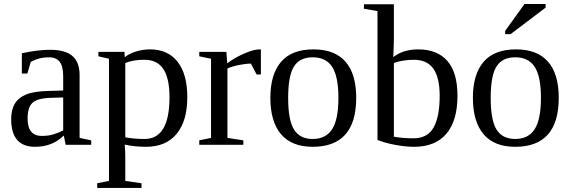

<svg xmlns="http://www.w3.org/2000/svg" viewBox="-20 -715 2817 948"><path d="M227.1 -469.2Q302.2 -469.2 337.6 -438.5Q373 -407.7 373 -344.2V-34.2L430.2 -22V0H304.2L294.9 -45.9Q239.3 9.8 152.8 9.8Q35.2 9.8 35.2 -127Q35.2 -172.9 53 -202.9Q70.8 -232.9 109.9 -248.8Q148.9 -264.6 223.1 -266.1L292 -268.1V-339.8Q292 -387.2 274.7 -409.7Q257.3 -432.1 221.2 -432.1Q172.4 -432.1 131.8 -409.2L115.2 -352.1H87.9V-452.1Q167 -469.2 227.1 -469.2ZM292 -233.9 228 -231.9Q162.6 -229.5 139.4 -206.5Q116.2 -183.6 116.2 -129.9Q116.2 -43.9 186 -43.9Q219.2 -43.9 243.4 -51.5Q267.6 -59.1 292 -70.8Z M518.1 -424.8 465.8 -437V-459H594.7L595.7 -432.1Q616.2 -449.7 650.6 -460.4Q685.1 -471.2 720.7 -471.2Q808.6 -471.2 856.7 -410.2Q904.8 -349.1 904.8 -234.9Q904.8 -118.2 852.3 -54.2Q799.8 9.8 700.7 9.8Q645.5 9.8 595.7 -1Q598.6 34.2 598.6 54.2V178.2L678.7 189.9V212.9H460V189.9L518.1 178.2ZM816.9 -234.9Q816.9 -328.6 786.4 -374.3Q755.9 -419.9 693.8 -419.9Q636.7 -419.9 598.6 -403.8V-37.1Q642.1 -28.8 693.8 -28.8Q816.9 -28.8 816.9 -234.9Z M1268.1 -471.2V-347.2H1247.1L1218.8 -400.9Q1194.3 -400.9 1160.9 -394.3Q1127.4 -387.7 1103 -377V-34.2L1181.6 -22V0H963.9V-22L1022 -34.2V-424.8L963.9 -437V-459H1097.7L1102.1 -401.9Q1131.3 -426.3 1181.4 -448.7Q1231.4 -471.2 1260.7 -471.2Z M1738.8 -231.9Q1738.8 9.8 1523.9 9.8Q1420.4 9.8 1367.7 -52.2Q1314.9 -114.3 1314.9 -231.9Q1314.9 -348.1 1367.7 -409.7Q1420.4 -471.2 1527.8 -471.2Q1632.3 -471.2 1685.5 -410.9Q1738.8 -350.6 1738.8 -231.9ZM1650.9 -231.9Q1650.9 -337.4 1620.1 -384.8Q1589.4 -432.1 1523.9 -432.1Q1460 -432.1 1431.4 -386.7Q1402.8 -341.3 1402.8 -231.9Q1402.8 -121.1 1431.9 -75Q1460.9 -28.8 1523.9 -28.8Q1588.4 -28.8 1619.6 -76.7Q1650.9 -124.5 1650.9 -231.9Z M2150.9 -242.2Q2150.9 -332 2119.6 -376Q2088.4 -419.9 2022.9 -419.9Q1994.1 -419.9 1965.8 -414.8Q1937.5 -409.7 1924.8 -403.8V-40Q1965.8 -32.2 2022.9 -32.2Q2090.3 -32.2 2120.6 -85Q2150.9 -137.7 2150.9 -242.2ZM1843.8 -660.2 1776.9 -671.9V-693.8H1924.8V-529.8Q1924.8 -503.4 1921.9 -433.1Q1970.7 -471.2 2044.9 -471.2Q2138.7 -471.2 2188.7 -414.3Q2238.8 -357.4 2238.8 -242.2Q2238.8 -118.7 2183.8 -54.4Q2128.9 9.8 2024.9 9.8Q1982.9 9.8 1932.4 0.5Q1881.8 -8.8 1843.8 -23.9Z M2738.8 -231.9Q2738.8 9.8 2523.9 9.8Q2420.4 9.8 2367.7 -52.2Q2314.9 -114.3 2314.9 -231.9Q2314.9 -348.1 2367.7 -409.7Q2420.4 -471.2 2527.8 -471.2Q2632.3 -471.2 2685.5 -410.9Q2738.8 -350.6 2738.8 -231.9ZM2650.9 -231.9Q2650.9 -337.4 2620.1 -384.8Q2589.4 -432.1 2523.9 -432.1Q2460 -432.1 2431.4 -386.7Q2402.8 -341.3 2402.8 -231.9Q2402.8 -121.1 2431.9 -75Q2460.9 -28.8 2523.9 -28.8Q2588.4 -28.8 2619.6 -76.7Q2650.9 -124.5 2650.9 -231.9ZM2474.1 -546.4V-562.5L2569.8 -695.3H2673.8V-677.2L2501 -546.4Z"/></svg>

Font: Tinos
Style: Regular
Weight: 400
Designer: Steve Matteson
Foundry: Monotype Imaging Inc.
Version: Version 1.23